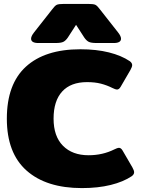

<svg xmlns="http://www.w3.org/2000/svg" viewBox="-20 -947 721 982"><path d="M139 -749Q139 -762 154 -781L246 -898Q260 -917 269.5 -922Q279 -927 307 -927H431Q459 -927 468.5 -922Q478 -917 492 -898L584 -781Q599 -762 599 -749Q599 -738 589.5 -732.5Q580 -727 563 -727H474Q446 -727 434 -733Q422 -739 411 -755L369 -820L327 -755Q316 -739 304 -733Q292 -727 264 -727H175Q158 -727 148.5 -732.5Q139 -738 139 -749ZM15 -340Q15 -517 112.5 -606Q210 -695 391 -695Q473 -695 537 -679Q601 -663 644 -634Q656 -625 656 -614Q656 -605 647 -589L597 -503Q589 -489 578 -489Q571 -489 555 -497Q527 -511 496.5 -519Q466 -527 425 -527Q342 -527 298 -479Q254 -431 254 -340Q254 -250 302 -201.5Q350 -153 433 -153Q505 -153 565 -183Q581 -191 588 -191Q599 -191 607 -177L657 -91Q666 -75 666 -66Q666 -55 654 -46Q611 -17 546 -1Q481 15 399 15Q217 15 116 -74.5Q15 -164 15 -340Z"/></svg>

Font: Mitr
Style: Bold
Weight: 700
Designer: Thanarat Vachiruckul
Foundry: Cadson Demak
Version: Version 1.002